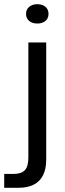

<svg xmlns="http://www.w3.org/2000/svg" viewBox="-67 -727 308 914"><path d="M-47 167V101H-3Q34 101 51 83.5Q68 66 68 23V-525H153V33Q153 78 137.5 108Q122 138 92.5 152.5Q63 167 21 167ZM111 -615Q86 -615 71.5 -627.5Q57 -640 57 -661Q57 -682 72 -694.5Q87 -707 111 -707Q135 -707 149.5 -694.5Q164 -682 164 -661Q164 -639 149 -627Q134 -615 111 -615Z"/></svg>

Font: Mona Sans SemiExpanded
Style: Regular
Weight: 400
Width: 6
Designer: Deni Anggara
Foundry: GitHub
Version: Version 2.000